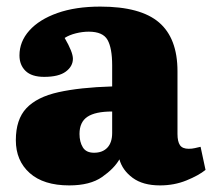

<svg xmlns="http://www.w3.org/2000/svg" viewBox="-20 -548 643 582"><path d="M190 14Q112 14 70 -23.5Q28 -61 28 -123Q28 -186 60 -220Q92 -254 157 -268.5Q222 -283 320 -286V-350Q320 -402 306 -427Q292 -452 249 -452Q230 -452 210 -447Q190 -442 176 -433Q201 -390 201 -370Q201 -347 179.5 -331Q158 -315 114 -315Q76 -315 57.5 -333Q39 -351 39 -380Q39 -422 69 -455.5Q99 -489 154 -508.5Q209 -528 284 -528Q406 -528 462 -480Q518 -432 518 -332V-142Q518 -119 525.5 -108Q533 -97 552 -97Q562 -97 570.5 -99Q579 -101 588 -103L603 -33Q582 -16 545 -1Q508 14 465 14Q413 14 382 -9Q351 -32 342 -65Q326 -37 289.5 -11.5Q253 14 190 14ZM265 -85Q291 -85 305.5 -100.5Q320 -116 320 -145V-210Q269 -210 245 -194Q221 -178 221 -142Q221 -118 231 -101.5Q241 -85 265 -85Z"/></svg>

Font: Literata 12pt ExtraBold
Style: Regular
Weight: 800
Designer: Latin by Veronika Burian and Jose Scaglione. Greek by Irene Vlachou. Cyrillic by Vera Evstafieva.
Foundry: TypeTogether
Version: Version 3.002